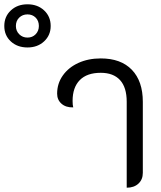

<svg xmlns="http://www.w3.org/2000/svg" viewBox="-233 -865 749 894"><path d="M-213 -744Q-213 -788 -182.5 -816.5Q-152 -845 -105 -845Q-58 -845 -27.5 -816.5Q3 -788 3 -744Q3 -701 -27.5 -672.5Q-58 -644 -105 -644Q-152 -644 -182.5 -672Q-213 -700 -213 -744ZM-52 -744Q-52 -768 -67 -783Q-82 -798 -105 -798Q-128 -798 -143.5 -783Q-159 -768 -159 -744Q-159 -721 -143.5 -705.5Q-128 -690 -105 -690Q-82 -690 -67 -705.5Q-52 -721 -52 -744ZM357 -391Q357 -458 326 -492Q295 -526 236 -526Q172 -526 138.5 -492Q105 -458 105 -395Q105 -376 108 -365Q74 -364 53.5 -382Q33 -400 33 -429Q33 -476 59.5 -513.5Q86 -551 132 -572Q178 -593 236 -593Q330 -593 381 -540Q432 -487 432 -391V-60Q432 -29 411.5 -10Q391 9 357 9Z"/></svg>

Font: K2D Light
Style: Regular
Weight: 300
Designer: Katatrad Aksorn Co.,Ltd.
Foundry: Cadson Demak Co.,Ltd.
Version: Version 1.000; ttfautohint (v1.6)